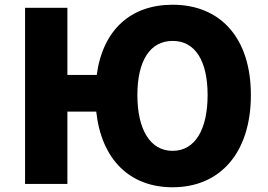

<svg xmlns="http://www.w3.org/2000/svg" viewBox="-20 -778 1133 812"><path d="M710 -140C614 -140 561 -232 561 -376C561 -520 614 -605 710 -605C806 -605 858 -520 858 -376C858 -232 806 -140 710 -140ZM710 14C911 14 1041 -132 1041 -376C1041 -619 911 -758 710 -758C533 -758 415 -652 389 -461H265V-745H86V0H265V-306H387C409 -104 528 14 710 14Z"/></svg>

Font: Noto Sans HK Black
Style: Regular
Weight: 900
Designer: Ryoko NISHIZUKA 西塚涼子 (kana, bopomofo & ideographs); Paul D. Hunt (Latin, Greek & Cyrillic); Sandoll Communications 산돌커뮤니
Foundry: Adobe
Version: Version 2.004;hotconv 1.0.118;makeotfexe 2.5.65603